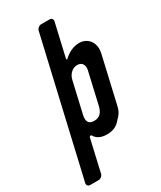

<svg xmlns="http://www.w3.org/2000/svg" viewBox="-217 -741 843 1005"><g transform="rotate(-30 205.0 -238.5)"><path d="M236 -445 282 -645C285 -657 277 -667 265 -667H213C201 -667 189 -657 186 -645L-2 168C-5 180 3 190 15 190H67C79 190 91 180 94 168L139 -28C140 -33 149 -35 152 -31C165 -7 190 5 225 5C256 5 281 -4 299 -23C330 -55 338 -63 347 -103L410 -377C424 -436 390 -483 336 -483C298 -483 265 -463 243 -442C240 -438 235 -441 236 -445ZM270 -388C299 -388 312 -366 305 -335L262 -148C255 -116 240 -90 202 -90C165 -90 159 -114 167 -149L210 -335C216 -361 238 -388 270 -388Z"/></g></svg>

Font: DIN Rundschrift
Style: EngKursiv
Weight: 400
Width: 3
Version: Version 1.027